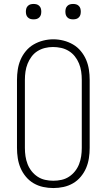

<svg xmlns="http://www.w3.org/2000/svg" viewBox="-20 -944 540 972"><path d="M250 8Q224 8 198.5 2.5Q173 -3 150.5 -16Q128 -29 111 -49.5Q94 -70 84 -93.5Q74 -117 70 -143Q66 -169 66 -195V-540Q66 -566 70 -592Q74 -618 84 -641.5Q94 -665 111 -685.5Q128 -706 150.5 -719Q173 -732 198.5 -738.5Q224 -745 250 -745Q276 -745 301.5 -738.5Q327 -732 349.5 -719Q372 -706 389 -685.5Q406 -665 416 -641.5Q426 -618 430 -592Q434 -566 434 -540V-195Q434 -169 430 -143Q426 -117 416 -93.5Q406 -70 389 -49.5Q372 -29 349.5 -16Q327 -3 301.5 2.5Q276 8 250 8ZM250 -29Q271 -29 291.5 -33.5Q312 -38 329.5 -49.5Q347 -61 360 -77.5Q373 -94 380.5 -113.5Q388 -133 391 -153.5Q394 -174 394 -195V-540Q394 -561 391 -582Q388 -603 380 -622.5Q372 -642 359 -658.5Q346 -675 328 -686Q310 -697 289.5 -701.5Q269 -706 248 -706Q227 -706 207 -701Q187 -696 169.5 -685Q152 -674 139.5 -657Q127 -640 119.5 -621Q112 -602 109 -581.5Q106 -561 106 -540V-195Q106 -174 109 -153.5Q112 -133 119.5 -113.5Q127 -94 140 -77.5Q153 -61 170.5 -49.5Q188 -38 208.5 -33.5Q229 -29 250 -29ZM350 -846Q342 -846 334.5 -848Q327 -850 321 -856Q315 -862 313 -869.5Q311 -877 311 -885Q311 -893 313 -900.5Q315 -908 321 -914Q327 -920 334.5 -922Q342 -924 350 -924Q358 -924 365.5 -922Q373 -920 379 -914Q385 -908 387 -900.5Q389 -893 389 -885Q389 -877 387 -869.5Q385 -862 379 -856Q373 -850 365.5 -848Q358 -846 350 -846ZM150 -846Q142 -846 134.5 -848Q127 -850 121 -856Q115 -862 113 -869.5Q111 -877 111 -885Q111 -893 113 -900.5Q115 -908 121 -914Q127 -920 134.5 -922Q142 -924 150 -924Q158 -924 165.5 -922Q173 -920 179 -914Q185 -908 187 -900.5Q189 -893 189 -885Q189 -877 187 -869.5Q185 -862 179 -856Q173 -850 165.5 -848Q158 -846 150 -846Z"/></svg>

Font: Iosevka Slab Extralight
Style: Regular
Weight: 200
Monospace: yes
Designer: Belleve Invis
Foundry: Belleve Invis
Version: Version 11.1.1; ttfautohint (v1.8.3)